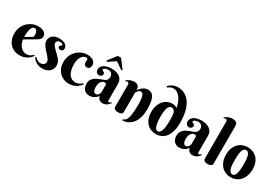

<svg xmlns="http://www.w3.org/2000/svg" viewBox="39 -1763 4051 2847"><g transform="rotate(30 2064.5 -339.5)"><path d="M187 -224.1Q187 -208.5 191.7 -190.2Q196.3 -171.9 205.1 -153.3Q213.9 -134.8 226.8 -117.9Q239.7 -101.1 256.6 -87.9Q273.4 -74.7 293.9 -66.9Q314.5 -59.1 338.9 -59.1Q356 -59.1 370.6 -63Q385.3 -66.9 397.9 -73.7Q410.6 -80.6 422.4 -89.6Q434.1 -98.6 445.8 -108.9L458 -97.2Q446.8 -82 429.2 -64Q411.6 -45.9 386.7 -30Q361.8 -14.2 328.6 -3.7Q295.4 6.8 252.9 6.8Q210.4 6.8 170.2 -8.5Q129.9 -23.9 98.6 -54.7Q67.4 -85.4 48.6 -131.3Q29.8 -177.2 29.8 -238.8Q29.8 -283.2 41 -320.3Q52.2 -357.4 71.5 -387.2Q90.8 -417 116.5 -439.5Q142.1 -461.9 170.4 -476.8Q198.7 -491.7 228.3 -499.3Q257.8 -506.8 285.2 -506.8Q321.3 -506.8 348.1 -499Q375 -491.2 392.8 -478Q410.6 -464.8 419.4 -447.5Q428.2 -430.2 428.2 -411.1Q428.2 -388.2 415 -369.9Q401.9 -351.6 379.9 -337.9ZM285.2 -323.2Q291.5 -327.1 295.7 -330.8Q299.8 -334.5 302.2 -339.6Q304.7 -344.7 305.9 -352.3Q307.1 -359.9 307.1 -371.1Q307.1 -383.3 304.4 -398.2Q301.8 -413.1 295.4 -426.3Q289.1 -439.5 279.3 -448.2Q269.5 -457 255.9 -457Q238.3 -457 225.8 -446.5Q213.4 -436 205.3 -419.4Q197.3 -402.8 192.6 -381.6Q188 -360.4 185.5 -338.9Q183.1 -317.4 182.6 -297.6Q182.1 -277.8 182.1 -264.2Z M680.7 -467.8Q669.4 -467.8 659.4 -464.8Q649.4 -461.9 641.6 -455.3Q633.8 -448.7 629.4 -438.7Q625 -428.7 625 -415Q625 -396 638.9 -377.2Q652.8 -358.4 673.6 -338.1Q694.3 -317.9 718.5 -296.1Q742.7 -274.4 763.4 -250.2Q784.2 -226.1 798.1 -198.7Q812 -171.4 812 -140.1Q812 -105 800 -77.6Q788.1 -50.3 765.9 -31.2Q743.7 -12.2 712.2 -2.2Q680.7 7.8 642.1 7.8Q608.4 7.8 581.1 -1.7Q553.7 -11.2 532.5 -25.1Q511.2 -39.1 496.1 -54.7Q481 -70.3 472.7 -83L489.7 -95.2Q496.1 -87.9 505.9 -79.3Q515.6 -70.8 527.6 -63.5Q539.6 -56.2 553.2 -51.5Q566.9 -46.9 581.1 -46.9Q616.2 -46.9 638.7 -63.7Q661.1 -80.6 661.1 -113.8Q661.1 -132.3 648.9 -152.1Q636.7 -171.9 618.2 -192.9Q599.6 -213.9 578.1 -236.3Q556.6 -258.8 538.1 -282.7Q519.5 -306.6 507.3 -332Q495.1 -357.4 495.1 -384.8Q495.1 -415.5 507.6 -438.5Q520 -461.4 540.8 -476.6Q561.5 -491.7 588.1 -499.3Q614.7 -506.8 643.1 -506.8Q675.8 -506.8 702.6 -501Q729.5 -495.1 748.8 -483.2Q768.1 -471.2 778.6 -453.1Q789.1 -435.1 789.1 -411.1Q789.1 -392.6 776.9 -378.9Q764.6 -365.2 742.7 -365.2Q721.7 -365.2 710.7 -374.3Q699.7 -383.3 699.7 -398.9Q699.7 -409.2 704.8 -415Q710 -420.9 716.3 -424.6Q722.7 -428.2 727.8 -430.9Q732.9 -433.6 732.9 -438Q732.9 -451.7 718.3 -459.7Q703.6 -467.8 680.7 -467.8Z M1212.9 -337.9Q1197.8 -337.9 1187.5 -342.5Q1177.2 -347.2 1170.9 -355Q1164.6 -362.8 1161.6 -372.3Q1158.7 -381.8 1158.7 -392.1Q1158.7 -405.3 1160.4 -417.5Q1162.1 -429.7 1160.9 -439.5Q1159.7 -449.2 1153.3 -455.1Q1147 -460.9 1130.9 -460.9Q1113.8 -460.9 1094.7 -451.2Q1075.7 -441.4 1060.1 -420.4Q1044.4 -399.4 1034.2 -366.5Q1023.9 -333.5 1023.9 -287.1Q1023.9 -235.8 1033.4 -193.6Q1043 -151.4 1062 -121.6Q1081.1 -91.8 1109.4 -75.4Q1137.7 -59.1 1175.8 -59.1Q1192.9 -59.1 1208.3 -63Q1223.6 -66.9 1237.3 -73.7Q1251 -80.6 1263.4 -89.6Q1275.9 -98.6 1287.6 -108.9L1299.8 -97.2Q1288.6 -82 1271 -64Q1253.4 -45.9 1228.5 -30Q1203.6 -14.2 1170.4 -3.7Q1137.2 6.8 1094.7 6.8Q1052.2 6.8 1012 -9.5Q971.7 -25.9 940.4 -57.1Q909.2 -88.4 890.4 -133.1Q871.6 -177.7 871.6 -234.9Q871.6 -279.3 882.8 -316.7Q894 -354 913.3 -384.3Q932.6 -414.6 958.3 -437.5Q983.9 -460.4 1012.2 -475.8Q1040.5 -491.2 1070.1 -499Q1099.6 -506.8 1127 -506.8Q1163.1 -506.8 1189.9 -498.5Q1216.8 -490.2 1234.6 -476.6Q1252.4 -462.9 1261.2 -445.1Q1270 -427.2 1270 -408.2Q1270 -394 1266.4 -381.1Q1262.7 -368.2 1255.6 -358.6Q1248.5 -349.1 1237.8 -343.5Q1227.1 -337.9 1212.9 -337.9Z M1585.4 -252.9Q1585.4 -265.1 1577.6 -271.5Q1569.8 -277.8 1557.6 -277.8Q1540.5 -277.8 1525.1 -270Q1509.8 -262.2 1498 -247.1Q1486.3 -231.9 1479.5 -209.7Q1472.7 -187.5 1472.7 -158.2Q1472.7 -129.9 1476.8 -111.3Q1481 -92.8 1488 -81.8Q1495.1 -70.8 1504.4 -66.4Q1513.7 -62 1523.9 -62Q1536.6 -62 1547.9 -68.6Q1559.1 -75.2 1567.4 -85.4Q1575.7 -95.7 1580.6 -108.4Q1585.4 -121.1 1585.4 -133.8ZM1507.8 -466.8Q1491.2 -466.8 1477.1 -462.9Q1462.9 -459 1452.6 -453.1Q1442.4 -447.3 1436.5 -440.2Q1430.7 -433.1 1430.7 -426.8Q1430.7 -419.4 1438.2 -416.3Q1445.8 -413.1 1455.1 -408.9Q1464.4 -404.8 1471.9 -397.2Q1479.5 -389.6 1479.5 -374Q1479.5 -363.8 1475.3 -355.2Q1471.2 -346.7 1464.1 -340.1Q1457 -333.5 1447.5 -329.8Q1438 -326.2 1427.7 -326.2Q1400.4 -326.2 1383.5 -344.7Q1366.7 -363.3 1366.7 -394Q1366.7 -423.8 1382.3 -445.1Q1397.9 -466.3 1423.1 -480Q1448.2 -493.7 1480 -500.2Q1511.7 -506.8 1543.5 -506.8Q1581.5 -506.8 1616.2 -498.5Q1650.9 -490.2 1677.5 -472.2Q1704.1 -454.1 1720 -426.3Q1735.8 -398.4 1735.8 -358.9V-83Q1735.8 -78.6 1736.3 -73.2Q1736.8 -67.9 1738.8 -63.5Q1740.7 -59.1 1744.6 -56.2Q1748.5 -53.2 1755.9 -53.2Q1764.6 -53.2 1772.2 -59.8Q1779.8 -66.4 1785.6 -73.2L1797.9 -63Q1790.5 -52.7 1780.3 -40.5Q1770 -28.3 1755.4 -17.6Q1740.7 -6.8 1721.2 0.5Q1701.7 7.8 1676.8 7.8Q1646 7.8 1622.1 -10.5Q1598.1 -28.8 1590.8 -66.9Q1575.2 -45.9 1558.3 -31.7Q1541.5 -17.6 1523.9 -8.8Q1506.3 0 1488.5 3.9Q1470.7 7.8 1452.6 7.8Q1429.2 7.8 1407.2 0.5Q1385.3 -6.8 1367.9 -22.7Q1350.6 -38.6 1340.1 -64Q1329.6 -89.4 1329.6 -126Q1329.6 -170.4 1347.2 -198.7Q1364.7 -227.1 1393.3 -246.3Q1421.9 -265.6 1458.3 -279.3Q1494.6 -293 1532.7 -308.1Q1561 -319.3 1574 -341.6Q1586.9 -363.8 1586.9 -387.2Q1586.9 -423.3 1565.7 -445.1Q1544.4 -466.8 1507.8 -466.8ZM1581.5 -714.8 1691.4 -571.8 1676.8 -557.1 1553.7 -641.1 1430.7 -557.1 1415.5 -571.8 1525.4 -714.8Z M2150.9 -243.2Q2150.9 -304.7 2145.3 -341.6Q2139.6 -378.4 2130.4 -397.7Q2121.1 -417 2109.9 -423.1Q2098.6 -429.2 2086.9 -429.2Q2072.8 -429.2 2061.8 -421.6Q2050.8 -414.1 2042.7 -404.3Q2034.7 -394.5 2029.1 -384.8Q2023.4 -375 2019.5 -370.1V-43.9Q2019.5 -37.6 2017.6 -28.6Q2015.6 -19.5 2008.1 -11.5Q2000.5 -3.4 1985.6 2.2Q1970.7 7.8 1944.8 7.8Q1918.9 7.8 1904.1 1.7Q1889.2 -4.4 1881.3 -12.7Q1873.5 -21 1871.6 -29.8Q1869.6 -38.6 1869.6 -43.9V-420.9Q1869.6 -435.1 1863 -445.6Q1856.4 -456.1 1840.8 -456.1Q1832.5 -456.1 1826.7 -453.1Q1820.8 -450.2 1814 -444.8L1803.7 -457Q1814.9 -466.3 1828.9 -475.3Q1842.8 -484.4 1858.9 -491.2Q1875 -498 1893.6 -502.4Q1912.1 -506.8 1932.6 -506.8Q1964.4 -506.8 1981.9 -496.3Q1999.5 -485.8 2007.8 -471.2Q2016.1 -456.5 2017.8 -440.7Q2019.5 -424.8 2019.5 -414.1Q2037.6 -439.9 2060.5 -460.4Q2069.8 -469.2 2081.3 -477.5Q2092.8 -485.8 2105.7 -492.4Q2118.7 -499 2133.1 -502.9Q2147.5 -506.8 2162.6 -506.8Q2195.8 -506.8 2221.4 -494.1Q2247.1 -481.4 2264.6 -451.7Q2282.2 -421.9 2291.5 -372.8Q2300.8 -323.7 2300.8 -251Q2300.8 -180.2 2288.1 -127.9Q2275.4 -75.7 2254.9 -39.1Q2234.4 -2.4 2208.5 20.8Q2182.6 43.9 2156.2 57.1Q2129.9 70.3 2105.7 75.4Q2081.5 80.6 2064 81.1L2058.6 61Q2073.2 57.6 2085.7 50.3Q2098.1 43 2108.4 28.8Q2118.7 14.6 2126.5 -7.1Q2134.3 -28.8 2139.9 -61.5Q2145.5 -94.2 2148.2 -138.9Q2150.9 -183.6 2150.9 -243.2Z M2672.9 -265.1Q2672.9 -270.5 2672.9 -286.9Q2672.9 -303.2 2671.9 -324.5Q2670.9 -345.7 2668.5 -369.6Q2666 -393.6 2660.6 -414.1Q2648.9 -429.2 2634.5 -441.2Q2620.1 -453.1 2597.7 -453.1Q2559.6 -453.1 2541.7 -403.3Q2523.9 -353.5 2523.9 -249Q2523.9 -203.1 2528.1 -165Q2532.2 -127 2540.8 -99.6Q2549.3 -72.3 2562.7 -57.1Q2576.2 -42 2594.7 -42Q2672.9 -42 2672.9 -265.1ZM2667 -480Q2657.7 -528.8 2641.1 -571Q2624.5 -613.3 2601.3 -644Q2578.1 -674.8 2548.6 -692.4Q2519 -710 2484.9 -710Q2465.3 -710 2449.5 -705.1Q2433.6 -700.2 2421.9 -693.6Q2410.2 -687 2402.6 -680.9Q2395 -674.8 2391.6 -671.9L2378.9 -689Q2390.6 -704.1 2407.5 -717.3Q2424.3 -730.5 2444.3 -739.7Q2464.4 -749 2486.6 -754.4Q2508.8 -759.8 2530.8 -759.8Q2603 -759.8 2657.7 -728.3Q2712.4 -696.8 2749 -639.2Q2785.6 -581.5 2804.2 -500Q2822.8 -418.5 2822.8 -318.8Q2822.8 -238.3 2806.4 -177.2Q2790 -116.2 2759.8 -75Q2729.5 -33.7 2686.3 -12.9Q2643.1 7.8 2588.9 7.8Q2551.3 7.8 2512.5 -5.6Q2473.6 -19 2442.1 -49.3Q2410.6 -79.6 2390.6 -128.7Q2370.6 -177.7 2370.6 -249Q2370.6 -310.5 2387.9 -358.4Q2405.3 -406.2 2434.6 -439.2Q2463.9 -472.2 2502.4 -489.5Q2541 -506.8 2584 -506.8Q2600.6 -506.8 2613.8 -504.2Q2627 -501.5 2636.7 -497.6Q2646.5 -493.7 2653.8 -489Q2661.1 -484.4 2667 -480Z M3126 -252.9Q3126 -265.1 3118.2 -271.5Q3110.4 -277.8 3098.1 -277.8Q3081.1 -277.8 3065.7 -270Q3050.3 -262.2 3038.6 -247.1Q3026.9 -231.9 3020 -209.7Q3013.2 -187.5 3013.2 -158.2Q3013.2 -129.9 3017.3 -111.3Q3021.5 -92.8 3028.6 -81.8Q3035.6 -70.8 3044.9 -66.4Q3054.2 -62 3064.5 -62Q3077.1 -62 3088.4 -68.6Q3099.6 -75.2 3107.9 -85.4Q3116.2 -95.7 3121.1 -108.4Q3126 -121.1 3126 -133.8ZM3048.3 -466.8Q3031.7 -466.8 3017.6 -462.9Q3003.4 -459 2993.2 -453.1Q2982.9 -447.3 2977.1 -440.2Q2971.2 -433.1 2971.2 -426.8Q2971.2 -419.4 2978.8 -416.3Q2986.3 -413.1 2995.6 -408.9Q3004.9 -404.8 3012.5 -397.2Q3020 -389.6 3020 -374Q3020 -363.8 3015.9 -355.2Q3011.7 -346.7 3004.6 -340.1Q2997.6 -333.5 2988 -329.8Q2978.5 -326.2 2968.3 -326.2Q2940.9 -326.2 2924.1 -344.7Q2907.2 -363.3 2907.2 -394Q2907.2 -423.8 2922.9 -445.1Q2938.5 -466.3 2963.6 -480Q2988.8 -493.7 3020.5 -500.2Q3052.2 -506.8 3084 -506.8Q3122.1 -506.8 3156.7 -498.5Q3191.4 -490.2 3218 -472.2Q3244.6 -454.1 3260.5 -426.3Q3276.4 -398.4 3276.4 -358.9V-83Q3276.4 -78.6 3276.9 -73.2Q3277.3 -67.9 3279.3 -63.5Q3281.2 -59.1 3285.2 -56.2Q3289.1 -53.2 3296.4 -53.2Q3305.2 -53.2 3312.7 -59.8Q3320.3 -66.4 3326.2 -73.2L3338.4 -63Q3331.1 -52.7 3320.8 -40.5Q3310.5 -28.3 3295.9 -17.6Q3281.2 -6.8 3261.7 0.5Q3242.2 7.8 3217.3 7.8Q3186.5 7.8 3162.6 -10.5Q3138.7 -28.8 3131.3 -66.9Q3115.7 -45.9 3098.9 -31.7Q3082 -17.6 3064.5 -8.8Q3046.9 0 3029.1 3.9Q3011.2 7.8 2993.2 7.8Q2969.7 7.8 2947.8 0.5Q2925.8 -6.8 2908.4 -22.7Q2891.1 -38.6 2880.6 -64Q2870.1 -89.4 2870.1 -126Q2870.1 -170.4 2887.7 -198.7Q2905.3 -227.1 2933.8 -246.3Q2962.4 -265.6 2998.8 -279.3Q3035.2 -293 3073.2 -308.1Q3101.6 -319.3 3114.5 -341.6Q3127.4 -363.8 3127.4 -387.2Q3127.4 -423.3 3106.2 -445.1Q3085 -466.8 3048.3 -466.8Z M3555.2 -43Q3555.2 -36.6 3553 -27.8Q3550.8 -19 3542.7 -11.2Q3534.7 -3.4 3519.3 2.2Q3503.9 7.8 3478 7.8Q3452.1 7.8 3437.5 1.7Q3422.9 -4.4 3415.8 -12.7Q3408.7 -21 3407 -29.8Q3405.3 -38.6 3405.3 -43.9V-673.8Q3405.3 -688 3398.7 -698.5Q3392.1 -709 3376.5 -709Q3368.2 -709 3362.1 -706.3Q3356 -703.6 3349.1 -698.2L3339.4 -710Q3350.6 -719.2 3364.3 -728.3Q3377.9 -737.3 3394.3 -744.1Q3410.6 -751 3429.2 -755.4Q3447.8 -759.8 3468.3 -759.8Q3500 -759.8 3517.6 -751.2Q3535.2 -742.7 3543.5 -730.2Q3551.8 -717.8 3553.5 -703.9Q3555.2 -689.9 3555.2 -679.2Z M3647 -250Q3647 -314 3665.5 -362.1Q3684.1 -410.2 3715.1 -442.4Q3746.1 -474.6 3787.1 -490.7Q3828.1 -506.8 3873 -506.8Q3918 -506.8 3959 -491.9Q4000 -477.1 4031 -446.3Q4062 -415.5 4080.6 -368.4Q4099.1 -321.3 4099.1 -256.8Q4099.1 -192.9 4080.6 -143.6Q4062 -94.2 4031 -60.5Q4000 -26.9 3959 -9.5Q3918 7.8 3873 7.8Q3828.1 7.8 3787.1 -8.5Q3746.1 -24.9 3715.1 -57.1Q3684.1 -89.4 3665.5 -137.7Q3647 -186 3647 -250ZM3947.3 -254.9Q3947.3 -293.9 3944.6 -330.3Q3941.9 -366.7 3934.1 -395Q3926.3 -423.3 3911.6 -440.2Q3897 -457 3873 -457Q3849.1 -457 3834.5 -439.2Q3819.8 -421.4 3812 -392.3Q3804.2 -363.3 3801.8 -326.2Q3799.3 -289.1 3799.3 -250Q3799.3 -210.9 3801.8 -173.6Q3804.2 -136.2 3812 -106.9Q3819.8 -77.6 3834.5 -59.8Q3849.1 -42 3873 -42Q3897 -42 3911.6 -60.5Q3926.3 -79.1 3934.1 -109.4Q3941.9 -139.6 3944.6 -177.7Q3947.3 -215.8 3947.3 -254.9Z"/></g></svg>

Font: Berkshire Swash
Style: Regular
Weight: 700
Designer: Astigmatic (AOETI)
Foundry: Astigmatic (AOETI)
Version: Version 1.000